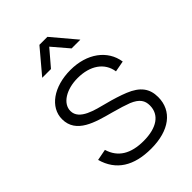

<svg xmlns="http://www.w3.org/2000/svg" viewBox="-224 -855 968 968"><g transform="rotate(-45 260.0 -370.5)"><path d="M133.5 -627.5H196L269.5 -713.5L343 -627.5H405.5L298 -755H241ZM269.5 14C399 14 478.5 -46.5 478.5 -145.5C478.5 -205.5 449.5 -245 380.5 -273C351 -285 310.5 -298 269 -308.5C209 -324.5 115.5 -343.5 115.5 -408.5C115.5 -462 178.5 -500.5 258.5 -500.5C348 -500.5 409 -458 419.5 -387.5L478.5 -398.5C464.5 -492.5 379 -555 262 -555C142 -555 56.5 -493.5 56.5 -409C56.5 -307.5 164 -280 259 -254.5C300 -243.5 336 -232 356.5 -224C404.5 -204 419 -179 419 -145C419 -78.5 363.5 -40.5 270 -40.5C179 -40.5 121.5 -75 100 -147L40 -135.5C68 -34.5 147 14 269.5 14Z"/></g></svg>

Font: Vela Sans Light
Style: Regular
Weight: 300
Designer: Principal design: Mikhail Sharanda - project Manrope.
Design modification: Ravid Balaliev
Foundry: Mikhail Sharanda
Version: Version 1.001